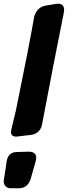

<svg xmlns="http://www.w3.org/2000/svg" viewBox="-96 -742 418 1033"><path d="M-8 -7Q-37 -7 -37 -32Q-37 -41 -11 -145Q64 -511 88 -652Q101 -702 150 -712L205 -721L216 -722Q248 -722 249 -690L248 -677Q187 -374 130 -71Q120 -23 69 -16ZM4 271H-35Q-57 271 -66.5 259.5Q-76 248 -76 234Q-76 227 -72 206L-61 132Q-55 76 -5 76L25 75Q50 75 58 74Q99 74 99 108Q99 119 83 171L68 224Q51 271 4 271Z"/></svg>

Font: Bangerz
Style: Bold
Weight: 700
Designer: vernon adams
Foundry: Vernon Adams
Version: Version 2.10;February 7, 2025;FontCreator 13.0.0.2683 64-bit